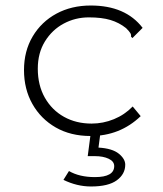

<svg xmlns="http://www.w3.org/2000/svg" viewBox="-20 -482 590 696"><path d="M308 11Q236 11 182 -20Q128 -51 97.5 -105Q67 -159 67 -228Q67 -297 98.5 -350Q130 -403 184.5 -432.5Q239 -462 309 -462Q435 -462 497 -381L467 -351L460 -344L455 -349Q456 -356 452.5 -362Q449 -368 437 -380Q412 -400 380.5 -409.5Q349 -419 302 -419Q253 -419 211 -396.5Q169 -374 143 -332Q117 -290 117 -233Q117 -173 142.5 -128Q168 -83 212 -58.5Q256 -34 312 -34Q354 -34 393 -50Q432 -66 461 -96L490 -61Q415 11 308 11ZM310 194Q259 194 210 170L230 138Q268 160 324 160Q394 160 394 120Q394 103 374 93.5Q354 84 324 84H298L309 0H344L337 53Q387 56 410.5 75Q434 94 434 115Q434 149 403.5 171.5Q373 194 310 194Z"/></svg>

Font: Inconsolata SemiExpanded Light
Style: Regular
Weight: 300
Width: 6
Monospace: yes
Designer: Raph Levien, Cyreal, Brenton Simpson
Foundry: Raph Levien, Cyreal, Google
Version: Version 3.001; ttfautohint (v1.8.2.53-6de2)